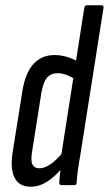

<svg xmlns="http://www.w3.org/2000/svg" viewBox="-20 -703 413 729"><path d="M96 6Q54 6 36 -27Q18 -60 28 -125L65 -357Q76 -426 107 -460Q138 -494 187 -494Q211 -494 234.5 -487Q258 -480 279 -467L268 -401Q248 -413 231.5 -419Q215 -425 199 -425Q182 -425 169.5 -417.5Q157 -410 149.5 -393.5Q142 -377 137 -350L102 -128Q96 -94 103 -79Q110 -64 130 -64Q150 -64 174 -81Q198 -98 221 -128L222 -72Q189 -32 158.5 -13Q128 6 96 6ZM214 0Q205 0 205 -10Q206 -30 209.5 -57Q213 -84 215 -100L212 -110L300 -673Q302 -683 310 -683H365Q375 -683 373 -673L286 -121Q279 -82 275.5 -55Q272 -28 271 -10Q271 0 262 0Z"/></svg>

Font: Sofia Sans Extra Condensed Medium
Style: Italic
Weight: 500
Italic angle: -9°
Version: Version 4.100